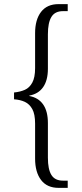

<svg xmlns="http://www.w3.org/2000/svg" viewBox="-20 -780 396 930"><path d="M264 130Q208 130 179 92Q150 54 150 -12V-181Q150 -227 136.5 -251.5Q123 -276 100.5 -286.5Q78 -297 48 -299V-332Q78 -335 100.5 -345Q123 -355 136.5 -380Q150 -405 150 -450V-619Q150 -685 179 -722.5Q208 -760 263 -760H308V-726H285Q246 -726 229 -698Q212 -670 212 -614V-447Q212 -391 189 -358Q166 -325 122 -317V-315Q166 -307 189 -274Q212 -241 212 -184V-16Q212 40 229 67.5Q246 95 285 95H308V130Z"/></svg>

Font: Noto Serif Khmer Condensed Light
Style: Regular
Weight: 300
Width: 3
Designer: Danh Hong and the Monotype Design Team
Foundry: Monotype Imaging Inc.
Version: Version 2.004